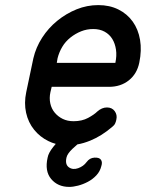

<svg xmlns="http://www.w3.org/2000/svg" viewBox="-20 -570 573 754"><path d="M362 -132Q371 -140 380.5 -144Q390 -148 400 -148Q420 -148 430.5 -133.5Q441 -119 437 -101Q436 -94 432.5 -86Q429 -78 421 -72Q379 -36 335 -18Q308 -7 284 -3L265 14Q244 34 241 49Q235 76 250.5 87Q266 98 287 90.5Q308 83 320 66.5Q332 50 351 49Q370 48 376.5 57.5Q383 67 378 82Q373 103 358.5 118.5Q344 134 325 144Q306 154 286.5 159Q267 164 252 164Q207 164 181 133Q155 102 167 49Q170 31 189 7L199 -5Q184 -9 170 -16Q137 -32 114 -60.5Q91 -89 82.5 -127Q74 -165 83 -208L111 -341Q121 -384 145.5 -422Q170 -460 205 -488.5Q240 -517 281 -533.5Q322 -550 366 -550Q410 -550 444.5 -533Q479 -516 501 -485.5Q523 -455 530 -413.5Q537 -372 527 -324Q518 -280 486 -254.5Q454 -229 408 -229H183L178 -208Q173 -185 177.5 -164Q182 -143 195 -127.5Q208 -112 226.5 -103Q245 -94 269 -94Q302 -94 326 -107Q350 -120 362 -132ZM203 -323H433Q439 -351 435.5 -375Q432 -399 421 -417Q410 -435 391 -445.5Q372 -456 346 -456Q321 -456 298.5 -447Q276 -438 256.5 -422.5Q237 -407 224.5 -386Q212 -365 206 -341Z"/></svg>

Font: VDS
Style: Italic
Weight: 400
Designer: artmaker
Foundry: artmaker
Version: Version 1.000 2009 initial release